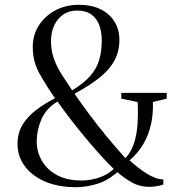

<svg xmlns="http://www.w3.org/2000/svg" viewBox="-20 -772 732 800"><path d="M674.5 -385V-361L617 -347Q619 -299.5 609.5 -255.5Q600 -211.5 578 -173.2Q556 -135 520 -104Q536.5 -89 554.5 -74.8Q572.5 -60.5 591 -49Q609.5 -37.5 627.2 -31Q645 -24.5 660.5 -24.5V-3Q655.5 -1 646 1.2Q636.5 3.5 625 5Q613.5 6.5 601.5 6.5Q562.5 6.5 531 -11Q499.5 -28.5 469 -54.5Q425 -17 380.2 -4.5Q335.5 8 297 8Q222 8 167.2 -15.8Q112.5 -39.5 82.8 -80.2Q53 -121 53 -172.5Q53 -217 73.2 -251Q93.5 -285 128.8 -312.2Q164 -339.5 209 -362.5Q172 -416.5 144.2 -466Q116.5 -515.5 116.5 -577Q116.5 -626 141.8 -665.8Q167 -705.5 210.5 -728.8Q254 -752 310 -752Q362 -752 399.5 -733.2Q437 -714.5 457.2 -681.5Q477.5 -648.5 477.5 -606Q477.5 -559 457.5 -521Q437.5 -483 396 -449.5Q354.5 -416 290.5 -381.5Q319 -340 352.5 -295Q386 -250 423.8 -204.2Q461.5 -158.5 502.5 -113Q527.5 -139.5 539.2 -177.8Q551 -216 553.5 -260Q556 -304 553.5 -347L485.5 -361V-385ZM192.5 -601Q192.5 -560.5 205 -526.2Q217.5 -492 237.8 -460.5Q258 -429 280.5 -395.5Q328.5 -424.5 355.5 -455Q382.5 -485.5 393.2 -521.8Q404 -558 404 -603Q404 -636.5 394.5 -664.8Q385 -693 362.2 -710.5Q339.5 -728 299.5 -728Q268.5 -728 244.2 -711.8Q220 -695.5 206.2 -667Q192.5 -638.5 192.5 -601ZM310 -20Q348.5 -18.5 387.2 -30.2Q426 -42 454 -68Q428.5 -92.5 397.2 -127.2Q366 -162 333.5 -201Q301 -240 271.5 -278.5Q242 -317 219.5 -349Q172 -320 152.5 -274.8Q133 -229.5 133 -182.5Q133 -140.5 153.5 -104Q174 -67.5 213.2 -44.8Q252.5 -22 310 -20Z"/></svg>

Font: Merriweather 144pt Light
Style: Regular
Weight: 300
Version: Version 2.100